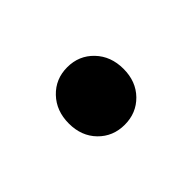

<svg xmlns="http://www.w3.org/2000/svg" viewBox="-42 -259 382 382"><g transform="rotate(-45 149.0 -68.0)"><path d="M149 13Q116 13 94 -9.5Q72 -32 72 -67.5Q72 -103 94 -126Q116 -149 149 -149Q182 -149 204 -126Q226 -103 226 -67.5Q226 -32 204 -9.5Q182 13 149 13Z"/></g></svg>

Font: Resource Han Rounded CN Medium
Style: Regular
Weight: 500
Designer: Cyano Hao (round all glyphs); Ryoko NISHIZUKA 西塚涼子 (kana, bopomofo & ideographs); Paul D. Hunt (Latin, Greek & Cyrillic)
Foundry: Cyano Hao
Version: 0.990